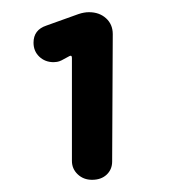

<svg xmlns="http://www.w3.org/2000/svg" viewBox="-20 -490 290 315"><path d="M131 -195Q117 -195 107.5 -204Q98 -213 98 -226V-395Q98 -400 94 -398L81 -391Q77 -389 73.5 -388.5Q70 -388 68 -388Q54 -388 44.5 -397Q35 -406 35 -420Q35 -441 56 -448L109 -467Q118 -470 126 -470Q143 -470 154 -460Q165 -450 165 -434L164 -225Q164 -212 155 -203.5Q146 -195 131 -195Z"/></svg>

Font: Dongle
Style: Bold
Weight: 700
Designer: Yanghee Ryu
Foundry: Yanghee Ryu
Version: Version 2.000